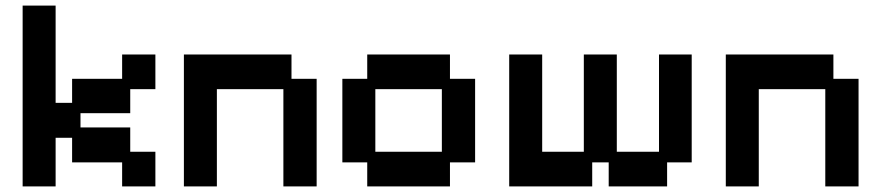

<svg xmlns="http://www.w3.org/2000/svg" viewBox="-20 -656 3153 687"><path d="M61 11V-636H179V-288H238V-374H417V-461H536V-337H446V-251H268V-200H446V-113H536V11H417V-75H238V-163H179V11Z M638 11V-461H1023V-374H1113V11H994V-337H756V11Z M1294 11V-75H1205V-374H1294V-461H1590V-374H1680V-75H1590V11ZM1323 -113H1561V-337H1323Z M1802 11V-461H1920V-113H2069V-461H2187V-113H2338V-461H2455V-75H2367V11H2158V-75H2099V11Z M2577 11V-461H2962V-374H3052V11H2933V-337H2695V11Z"/></svg>

Font: Pixelify Sans SemiBold
Style: Regular
Weight: 600
Designer: Stefie Justprince
Foundry: Typecalism Foundryline
Version: Version 1.000